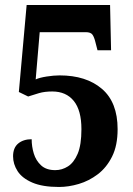

<svg xmlns="http://www.w3.org/2000/svg" viewBox="-20 -734 531 764"><path d="M215 10Q149 10 108.5 -7.5Q68 -25 50 -53Q32 -81 32 -112Q32 -146 52.5 -163Q73 -180 106 -180Q106 -151 114.5 -123Q123 -95 143.5 -76Q164 -57 200 -57Q227 -57 250.5 -72Q274 -87 289 -122Q304 -157 304 -220Q304 -295 273.5 -332.5Q243 -370 188 -370Q158 -370 135.5 -363.5Q113 -357 92 -350L55 -368L86 -714H418L422 -534H368L360 -565Q355 -586 348 -596Q341 -606 321 -606H138L122 -418Q137 -425 165.5 -429.5Q194 -434 217 -434Q323 -434 385.5 -380.5Q448 -327 448 -220Q448 -155 426 -111Q404 -67 369 -40.5Q334 -14 293.5 -2Q253 10 215 10Z"/></svg>

Font: Noto Serif Bengali Condensed ExtraBold
Style: Regular
Weight: 800
Width: 3
Designer: Juan Bruce, Universal Thirst, Indian Type Foundry and the Monotype Design Team.
Foundry: Monotype Imaging Inc.
Version: Version 2.003; ttfautohint (v1.8.4.7-5d5b)